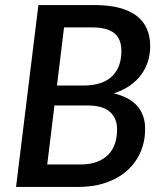

<svg xmlns="http://www.w3.org/2000/svg" viewBox="-20 -740 648 760"><path d="M298 -89Q335 -89 362.5 -99Q390 -109 408 -127.2Q426 -145.5 434.8 -171Q443.5 -196.5 443.5 -228Q443.5 -271.5 415.2 -297Q387 -322.5 326.5 -322.5H195.5L167 -89ZM233.5 -631.5 205.5 -401.5H310.5Q384.5 -401.5 422.5 -437Q460.5 -472.5 460.5 -538Q460.5 -586.5 432 -609Q403.5 -631.5 344.5 -631.5ZM354.5 -720Q412.5 -720 454.2 -708.5Q496 -697 522.8 -675.8Q549.5 -654.5 562 -624.5Q574.5 -594.5 574.5 -557.5Q574.5 -526 565.8 -497.5Q557 -469 539.2 -444.8Q521.5 -420.5 494.5 -401.5Q467.5 -382.5 430.5 -370.5Q493 -355.5 523.8 -320Q554.5 -284.5 554.5 -230Q554.5 -180 536.2 -138Q518 -96 483.8 -65.2Q449.5 -34.5 400.2 -17.2Q351 0 289 0H43.5L132 -720Z"/></svg>

Font: Lato 2
Style: Italic
Weight: 600
Italic angle: -7°
Designer: Lukasz Dziedzic with Adam Twardoch and Botio Nikoltchev
Foundry: tyPoland Lukasz Dziedzic
Version: Version 2.015; 2015-08-06; http://www.latofonts.com/